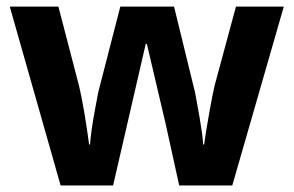

<svg xmlns="http://www.w3.org/2000/svg" viewBox="-20 -566 896 586"><path d="M689 0 846.2 -545.9H700.2L634.8 -304.2C631.3 -290 626 -262.2 618.7 -221.7C611.3 -180.7 606 -148.4 603 -125H600.1C598.6 -162.1 580.6 -255.4 575.2 -284.2L511.2 -545.9H347.2L279.8 -284.2L272 -242.7C261.7 -189 256.3 -149.9 254.9 -125H252C241.7 -201.2 231.4 -260.7 221.2 -304.2L158.2 -545.9H9.8L165 0H325.2L424.8 -432.1H428.2L484.9 -190.9L526.9 0Z"/></svg>

Font: Samim
Style: Bold
Weight: 700
Foundry: DejaVu fonts team - Redesigned by Saber Rastikerdar
Version: Version 4.0.5